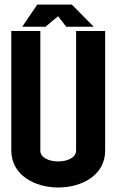

<svg xmlns="http://www.w3.org/2000/svg" viewBox="-20 -819 509 839"><path d="M269.5 -702.1H389.6L293.9 -798.8H142.6L77.1 -702.1H178.7L233.9 -748ZM439.5 -683.6H312.5V-161.1C312.5 -97.7 156.2 -97.7 156.2 -161.1V-683.6H29.3V-161.1C30.3 54.7 440.4 53.7 439.5 -161.1Z"/></svg>

Font: Saman Dere
Style: Regular
Weight: 400
Designer: Tuna Ça_lar Gümü_
Foundry: Tuna Ça_lar Gümü_
Version: Version 1.001;hotconv 1.0.109;makeotfexe 2.5.65596